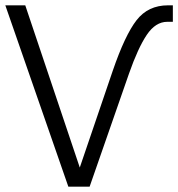

<svg xmlns="http://www.w3.org/2000/svg" viewBox="-30 -702 670 722"><path d="M602 -682H620V-620H599Q555 -620 522 -571Q489 -522 455 -425L307 0H227L-10 -682H65L270 -72L394 -436Q440 -570 483.5 -626Q527 -682 602 -682Z"/></svg>

Font: Didact Gothic
Style: Regular
Weight: 400
Designer: Daniel Johnson
Foundry: Daniel Johnson
Version: Version 2.101;PS 002.101;hotconv 1.0.88;makeotf.lib2.5.64775